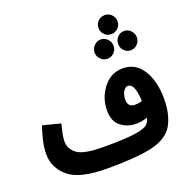

<svg xmlns="http://www.w3.org/2000/svg" viewBox="-165 -1122 1282 1302"><g transform="rotate(-20 476.0 -471.0)"><path d="M855 -82Q881 -114 897 -168Q913 -222 913 -296Q913 -418 862.5 -500Q812 -582 719 -582Q632 -582 577 -510.5Q522 -439 522 -350Q522 -268 570 -232.5Q618 -197 680 -197Q720 -197 760 -212Q754 -185 739 -169Q717 -146 643.5 -135.5Q570 -125 419 -125L393 21Q592 21 699 -1Q806 -23 855 -82ZM663 -375Q663 -408 677 -433Q691 -458 712 -458Q761 -458 766 -329Q740 -321 717 -321Q663 -321 663 -375ZM393 21 439 -11 419 -125Q274 -125 226.5 -160.5Q179 -196 179 -250Q179 -280 186.5 -312Q194 -344 201 -373L73 -406Q60 -368 46.5 -315Q33 -262 33 -211Q33 -114 112 -46.5Q191 21 393 21ZM728 -826Q756 -826 776 -846Q796 -866 796 -894Q796 -923 776 -943Q756 -963 728 -963Q698 -963 678.5 -943Q659 -923 659 -894Q659 -866 678.5 -846Q698 -826 728 -826ZM646 -678Q674 -678 694 -698.5Q714 -719 714 -747Q714 -775 694 -796Q674 -817 646 -817Q618 -817 597.5 -796Q577 -775 577 -747Q577 -719 597.5 -698.5Q618 -678 646 -678ZM814 -678Q842 -678 862 -698.5Q882 -719 882 -747Q882 -775 862 -796Q842 -817 814 -817Q786 -817 766.5 -796Q747 -775 747 -747Q747 -719 766.5 -698.5Q786 -678 814 -678Z"/></g></svg>

Font: Noto Sans Arabic Condensed Extra
Style: Regular
Weight: 800
Width: 3
Designer: Nadine Chahine - Monotype Design Team
Foundry: Monotype Imaging Inc.
Version: Version 1.902